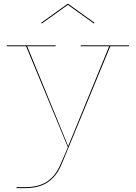

<svg xmlns="http://www.w3.org/2000/svg" viewBox="-20 -757 698 987"><path d="M643 -524V-519H547L333 0L296 89Q271 149 226 179.5Q181 210 110 210H65V205H110Q179 205 222.5 176Q266 147 291 88L329 0L114 -519H15V-524H266V-519H120L330 -7H331L541 -519H395V-524ZM466 -640 463 -636 329 -732 195 -636 192 -640 327 -737H331Z"/></svg>

Font: Hepta Slab Hairline
Style: Regular
Weight: 400
Designer: Michael LaGattuta
Foundry: Michael LaGattuta
Version: Version 1.100; ttfautohint (v1.8) -l 8 -r 50 -G 200 -x 14 -D